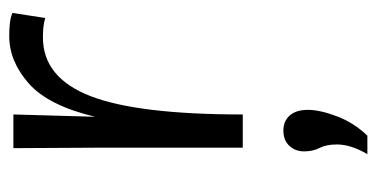

<svg xmlns="http://www.w3.org/2000/svg" viewBox="-220 -326 816 416"><g transform="rotate(-90 188.0 -118.0)"><path d="M357 -428Q347 -431 337 -432Q327 -433 315 -433Q228 -433 188 -330.5Q148 -228 148 0H76V-319L75 -497H148L143 -320Q167 -421 215 -463.5Q263 -506 318 -506Q334 -506 346.5 -504.5Q359 -503 368 -499ZM62 270Q83 234 83 204Q83 181 75.5 166.5Q68 152 68 133Q68 114 80 101Q92 88 113 88Q134 88 146 102Q158 116 158 141Q158 167 144 204Q130 241 102 270Z"/></g></svg>

Font: LivvicRegular
Style: Regular
Weight: 400
Designer: Jacques Le Bailly, Baron von Fonthausen
Version: Version 1.001; ttfautohint (v1.8.2)